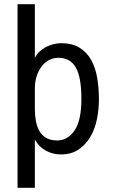

<svg xmlns="http://www.w3.org/2000/svg" viewBox="-20 -746 540 920"><path d="M147 -224Q147 -196 151.5 -169Q156 -142 167.5 -120.5Q179 -99 200 -86Q221 -73 254 -73Q304 -73 337 -120.5Q370 -168 370 -272Q370 -377 343 -423Q316 -469 260 -469Q236 -469 215.5 -458.5Q195 -448 180 -428.5Q165 -409 156 -382Q147 -355 147 -322ZM271 -6Q232 -6 199 -24.5Q166 -43 148 -76H147V154H64V-726H147V-470H148Q155 -485 168.5 -498Q182 -511 199 -520Q216 -529 235 -534Q254 -539 272 -539Q327 -539 362 -517Q397 -495 417.5 -457.5Q438 -420 446 -371.5Q454 -323 454 -269Q454 -222 444.5 -175Q435 -128 413 -90.5Q391 -53 356.5 -29.5Q322 -6 271 -6Z"/></svg>

Font: D2Coding
Style: Regular
Weight: 400
Monospace: yes
Designer: Yong-Rak Park; Jeong-Hwan Yoon; Sang-Min Lee;
Foundry: NHN Corporation
Version: Version 1.3.2; Build 20180524